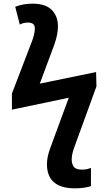

<svg xmlns="http://www.w3.org/2000/svg" viewBox="-20 -787 592 1047"><path d="M389 240Q420 240 442 236Q464 232 476 228V129Q468 132 455.5 135Q443 138 427 138Q394 138 382.5 122.5Q371 107 371 82Q371 53 387 11L506 -316L504 -394L197 -331L276 -543Q296 -599 296 -643Q296 -699 262 -733Q228 -767 158 -767Q105 -767 63 -750L88 -653Q108 -664 132 -664Q170 -664 170 -633Q170 -603 154 -561L45 -277V-189L355 -254L255 18Q236 68 236 108Q236 240 389 240Z"/></svg>

Font: Noto Sans UI
Style: Bold
Weight: 700
Designer: Monotype Design Team
Foundry: Monotype Imaging Inc.
Version: Version 1.901